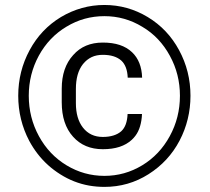

<svg xmlns="http://www.w3.org/2000/svg" viewBox="-20 -733 826 756"><path d="M539.1 -284.2Q538.6 -270.5 536.6 -258.5Q534.7 -246.6 531.5 -235.8Q528.3 -225.1 523.7 -215.6Q519 -206.1 512.9 -198Q506.8 -189.9 499 -182.6Q479 -164.1 450.7 -154.8Q422.4 -145.5 384.8 -145.5Q311.5 -145.5 267.6 -194.8Q223.1 -244.1 223.1 -330.1V-383.8Q223.1 -466.8 268.1 -516.1Q290 -541 319.1 -553.2Q348.1 -565.4 384.8 -565.4Q422.9 -565.4 451.4 -555.9Q480 -546.4 500 -527.3Q537.6 -491.7 539.6 -427.2H482.9Q481 -473.1 457.5 -494.6Q432.1 -517.1 384.8 -517.1Q372.6 -517.1 361.6 -514.9Q350.6 -512.7 340.8 -508.1Q331.1 -503.4 322.5 -496.6Q314 -489.7 306.6 -480.5Q292.5 -462.4 285.6 -438Q278.8 -413.6 278.8 -382.3V-327.1Q278.8 -266.1 306.6 -230.5Q335.4 -193.8 384.8 -193.8Q408.2 -193.8 426.5 -199.5Q444.8 -205.1 457.5 -216.3Q469.2 -227.1 475.3 -244.1Q481.4 -261.2 482.4 -284.2ZM93.3 -356Q93.3 -270 133.3 -196.8Q173.3 -123.5 242.2 -82Q311 -40.5 391.1 -40.5Q471.2 -40.5 539.8 -82Q608.4 -123.5 648.4 -196.8Q688.5 -270 688.5 -356Q688.5 -440.9 648.9 -513.2Q629.4 -549.3 602.3 -578.1Q575.2 -606.9 540.5 -627.4Q471.7 -669.4 391.1 -669.4Q351.1 -669.4 313.7 -659.2Q276.4 -648.9 241.7 -627.9Q172.9 -586.9 132.8 -513.7Q93.3 -440.9 93.3 -356ZM51.8 -356Q51.8 -452.6 96.7 -535.6Q141.1 -618.2 220.2 -666Q259.8 -689.5 302.5 -701.4Q345.2 -713.4 391.1 -713.4Q482.9 -713.4 561.8 -665.8Q640.6 -618.2 685.1 -535.6Q730 -452.6 730 -356Q730 -308.6 719.2 -264.4Q708.5 -220.2 687 -179.2Q644 -97.2 564.5 -46.9Q485.8 2.9 391.1 2.9Q359.9 2.9 330.1 -2.4Q300.3 -7.8 272.2 -18.8Q244.1 -29.8 217.8 -46.4Q191.4 -63 169.2 -83Q147 -103 128.4 -127Q109.9 -150.9 95.2 -178.2Q51.8 -260.7 51.8 -356Z"/></svg>

Font: Shabnam Light FD
Style: Light-FD
Weight: 300
Foundry: DejaVu fonts team - Redesigned by Saber Rastikerdar - Based on Vazir font
Version: Version 5.0.0